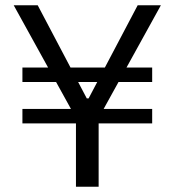

<svg xmlns="http://www.w3.org/2000/svg" viewBox="-20 -708 663 728"><path d="M268 0V-240H65V-295H249L32 -688H123L309 -335H316L502 -688H590L373 -295H557V-240H354V0ZM65 -397V-452H557V-397Z"/></svg>

Font: Saira Thin
Style: Regular
Weight: 400
Version: Version 1.101